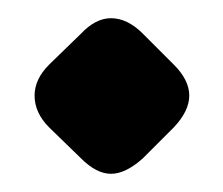

<svg xmlns="http://www.w3.org/2000/svg" viewBox="-20 -420 245 211"><path d="M69 -383Q85 -400 102 -400Q120 -400 137 -383L171 -349Q188 -332 188 -315Q188 -298 171 -280L137 -246Q118 -229 102 -229Q86 -229 69 -246L34 -280Q18 -296 18 -315Q18 -333 34 -349Z"/></svg>

Font: Young Serif
Style: Regular
Weight: 400
Designer: Bastien Sozeau
Foundry: NBR — Bastien Sozeau
Version: Version 3.004; ttfautohint (v1.8.4.7-5d5b);gftools[0.9.33]